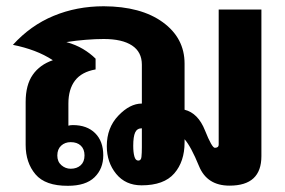

<svg xmlns="http://www.w3.org/2000/svg" viewBox="-20 -580 906 610"><path d="M566.4 -137.7V-127.4Q566.4 -66.9 533.7 -29.1Q501 8.8 429.7 8.8Q378.9 8.8 349.1 -27.6Q319.3 -64 319.3 -115.7Q319.3 -174.3 356 -212.6Q392.6 -251 430.7 -251V-374.5Q430.7 -415 399.4 -435.5Q368.2 -456.1 309.6 -456.1Q283.7 -456.1 252.7 -453.6Q221.7 -451.2 190.9 -446.3Q220.7 -438 243.7 -424.3Q266.6 -410.6 283.7 -393.6V-359.4Q239.3 -351.6 218.3 -324Q197.3 -296.4 197.3 -251V-180.7Q199.7 -181.6 203.6 -182.1Q207.5 -182.6 211.4 -182.6Q256.3 -182.6 282.2 -157Q308.1 -131.3 308.1 -86.4Q308.1 -43.9 280.3 -16.8Q252.4 10.3 195.8 10.3Q124 10.7 92.8 -26.1Q61.5 -63 61.5 -119.6V-255.9Q61.5 -310.1 84 -342.3Q106.4 -374.5 147.9 -388.7Q121.1 -406.2 89.4 -418.2Q57.6 -430.2 21 -437.5Q76.7 -499 150.1 -529.5Q223.6 -560.1 309.6 -560.1Q428.2 -559.6 497.3 -509.3Q566.4 -459 566.4 -377.9V-231.4Q609.4 -220.7 631.3 -165.5Q653.3 -110.4 662.6 -110.4Q668 -110.4 671.4 -112.8Q674.8 -115.2 674.8 -121.6V-549.8H810.5V-84Q810.5 -37.1 785.4 -13.7Q760.3 9.8 709 9.8Q637.7 9.8 612.3 -52.2Q586.9 -114.3 566.4 -137.7ZM403.3 -116.7Q403.3 -95.7 407 -82.8Q410.6 -69.8 419.4 -69.8Q428.2 -69.8 429.4 -81.5Q430.7 -93.3 430.7 -112.3V-172.4Q415.5 -172.4 409.4 -159.2Q403.3 -146 403.3 -116.7ZM248.5 -86.4Q248.5 -106 236.8 -117.2Q225.1 -128.4 204.6 -128.4Q186.5 -128.4 174.3 -117.2Q162.1 -106 162.1 -85.9Q162.1 -66.4 175 -55.2Q188 -43.9 204.6 -43.9Q224.1 -43.9 236.3 -54.9Q248.5 -65.9 248.5 -86.4Z"/></svg>

Font: Roboto Web
Style: Bold
Weight: 700
Designer: Google
Version: Version 1.200310; 2013